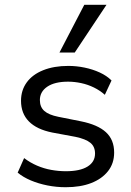

<svg xmlns="http://www.w3.org/2000/svg" viewBox="-20 -775 550 804"><path d="M255 9Q216 9 178.5 1.5Q141 -6 109 -19.5Q77 -33 54 -52L81 -113Q106 -94 135 -81.5Q164 -69 195 -63.5Q226 -58 256 -58Q315 -58 346.5 -77.5Q378 -97 378 -132Q378 -161 358.5 -177Q339 -193 296 -202L199 -220Q134 -233 101 -266.5Q68 -300 68 -353Q68 -397 92 -430Q116 -463 161 -481Q206 -499 266 -499Q300 -499 334 -492Q368 -485 397.5 -471.5Q427 -458 447 -438L419 -378Q399 -396 373.5 -408.5Q348 -421 320 -427Q292 -433 265 -433Q209 -433 178 -412Q147 -391 147 -356Q147 -327 165.5 -310.5Q184 -294 224 -286L319 -267Q389 -253 423.5 -221.5Q458 -190 458 -136Q458 -91 432.5 -58.5Q407 -26 362 -8.5Q317 9 255 9ZM229 -555 333 -755H426L293 -555Z"/></svg>

Font: Nunito Sans 10pt
Style: Regular
Weight: 400
Designer: Vernon Adams
Foundry: Vernon Adams
Version: Version 3.101;gftools[0.9.27]